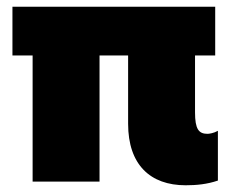

<svg xmlns="http://www.w3.org/2000/svg" viewBox="-20 -540 685 571"><path d="M532 11C564 11 596 8 628 -3V-151C616 -144 602 -142 597 -142C571 -142 560 -156 560 -206V-375H620V-520H17V-375H77V0H276V-375H361V-172C361 -50 427 11 532 11Z"/></svg>

Font: Fixel Display Black
Style: Italic
Weight: 900
Italic angle: -10°
Designer: AlfaBravo + MacPaw
Foundry: Kyrylo Tkachov, Marchela Mozhyna, Serhii Makarenko, Maria Weinstein, Zakhar Kryvoshyya
Version: Version 1.210;Glyphs 3.2 (3217)